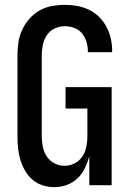

<svg xmlns="http://www.w3.org/2000/svg" viewBox="-20 -763 540 791"><path d="M204 8Q179 8 155.5 0.5Q132 -7 114 -22.5Q96 -38 83.5 -59.5Q71 -81 64 -104Q57 -127 54.5 -151.5Q52 -176 52 -200V-535Q52 -562 56 -589Q60 -616 71.5 -640.5Q83 -665 101 -685.5Q119 -706 142.5 -719.5Q166 -733 193 -738Q220 -743 247 -743Q273 -743 298 -738.5Q323 -734 346 -723Q369 -712 387.5 -694Q406 -676 418 -653.5Q430 -631 436 -606Q442 -581 442 -555V-548H342V-552Q342 -572 336 -591.5Q330 -611 317.5 -626Q305 -641 286 -648Q267 -655 247 -655Q225 -655 205 -645.5Q185 -636 173 -618Q161 -600 156.5 -578.5Q152 -557 152 -535V-200Q152 -179 156.5 -157.5Q161 -136 173 -118Q185 -100 204.5 -90Q224 -80 246 -80Q268 -80 287.5 -90Q307 -100 319 -118Q331 -136 335.5 -157.5Q340 -179 340 -200V-316H250V-404H440V0H348V-119Q341 -94 329.5 -70Q318 -46 299 -28Q280 -10 255 -1Q230 8 204 8Z"/></svg>

Font: Iosevka Term Curly Semibold
Style: Regular
Weight: 600
Designer: Belleve Invis
Foundry: Belleve Invis
Version: Version 32.3.0